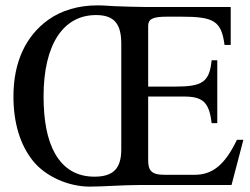

<svg xmlns="http://www.w3.org/2000/svg" viewBox="-20 -688 929 714"><path d="M431 -133C431 -62 402 -31 331 -31C265 -31 216 -61 184 -118C156 -168 142 -239 142 -329C142 -524 216 -632 337 -632C406 -632 431 -598 431 -525ZM885 -168H861C815 -72 768 -38 704 -38H591C541 -38 531 -56 531 -93V-329H664C733 -329 758 -309 767 -230H788V-464H767C759 -383 733 -366 632 -366H531V-591C531 -616 545 -626 601 -626H654C776 -626 803 -610 815 -521H838V-662H520C500 -662 425 -664 407 -665C359 -668 357 -668 342 -668C273 -668 209 -650 159 -614C76 -554 30 -458 30 -329C30 -231 55 -148 104 -88C151 -31 235 6 314 6C362 6 440 0 498 0H841Z"/></svg>

Font: XITS
Style: Regular
Weight: 400
Designer: MicroPress Inc., with final additions and corrections provided by Coen Hoffman, Elsevier (retired)
Version: Version 1.302